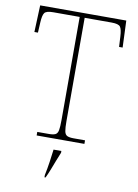

<svg xmlns="http://www.w3.org/2000/svg" viewBox="-100 -779 763 1065"><g transform="rotate(10 281.5 -246.5)"><path d="M144 0V-20H209Q234 -20 246 -26Q258 -32 261.5 -51Q265 -70 265 -108V-689H116Q77 -689 67 -675Q57 -661 55 -620L52 -563H32L38 -714H523L529 -563H509L506 -620Q504 -661 494 -675Q484 -689 445 -689H293V-108Q293 -70 296.5 -51Q300 -32 312 -26Q324 -20 349 -20H413V0ZM227 208Q235 170 240.5 132Q246 94 250 61H294V71Q285 92 274.5 119.5Q264 147 253.5 174Q243 201 233 221H227Z"/></g></svg>

Font: Noto Serif Tamil Thin
Style: Italic
Weight: 100
Italic angle: -12°
Designer: Indian Type Foundry, Tom Grace, and the Monotype Design Team
Foundry: Monotype Imaging Inc.
Version: Version 2.003; ttfautohint (v1.8.4.7-5d5b)